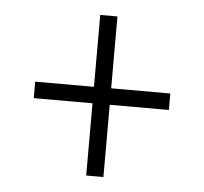

<svg xmlns="http://www.w3.org/2000/svg" viewBox="-39 -613 544 511"><g transform="rotate(5 232.5 -357.5)"><path d="M209 -143H255V-336H413V-380H255V-572H209V-380H52V-336H209Z"/></g></svg>

Font: Noto Serif Myanmar Condensed Light
Style: Regular
Weight: 300
Width: 3
Designer: Ben Mitchell and the Monotype Design Team
Foundry: Monotype Imaging Inc.
Version: Version 2.106